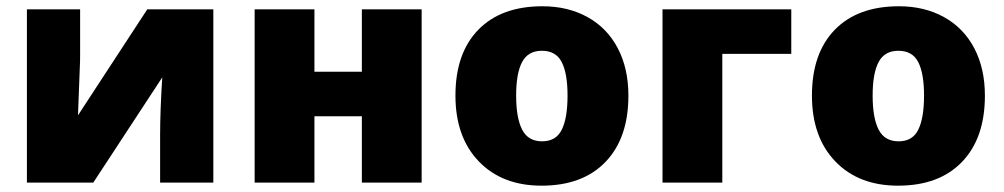

<svg xmlns="http://www.w3.org/2000/svg" viewBox="-20 -583 3207 613"><path d="M235.8 -553.2V-414.1Q235.8 -402.3 235.6 -388.7Q235.4 -375 229 -214.8L450.2 -553.2H661.1V0H491.2V-149.9Q491.2 -228.5 498 -335.9L277.8 0H65.9V-553.2Z M983.9 -553.2V-354H1135.3V-553.2H1326.2V0H1135.3V-211.9H983.9V0H793V-553.2Z M1986.3 -277.8Q1986.3 -142.1 1913.3 -66.2Q1840.3 9.8 1709 9.8Q1583 9.8 1508.5 -67.9Q1434.1 -145.5 1434.1 -277.8Q1434.1 -413.1 1507.1 -488Q1580.1 -563 1711.9 -563Q1793.5 -563 1856 -528.3Q1918.5 -493.7 1952.4 -429Q1986.3 -364.3 1986.3 -277.8ZM1627.9 -277.8Q1627.9 -206.5 1647 -169.2Q1666 -131.8 1710.9 -131.8Q1755.4 -131.8 1773.7 -169.2Q1792 -206.5 1792 -277.8Q1792 -348.6 1773.4 -384.8Q1754.9 -420.9 1710 -420.9Q1666 -420.9 1647 -385Q1627.9 -349.1 1627.9 -277.8Z M2506.3 -553.2V-411.1H2286.1V0H2095.2V-553.2Z M3124.5 -277.8Q3124.5 -142.1 3051.5 -66.2Q2978.5 9.8 2847.2 9.8Q2721.2 9.8 2646.7 -67.9Q2572.3 -145.5 2572.3 -277.8Q2572.3 -413.1 2645.3 -488Q2718.3 -563 2850.1 -563Q2931.6 -563 2994.1 -528.3Q3056.6 -493.7 3090.6 -429Q3124.5 -364.3 3124.5 -277.8ZM2766.1 -277.8Q2766.1 -206.5 2785.2 -169.2Q2804.2 -131.8 2849.1 -131.8Q2893.6 -131.8 2911.9 -169.2Q2930.2 -206.5 2930.2 -277.8Q2930.2 -348.6 2911.6 -384.8Q2893.1 -420.9 2848.1 -420.9Q2804.2 -420.9 2785.2 -385Q2766.1 -349.1 2766.1 -277.8Z"/></svg>

Font: OpenSans-ExtraBold
Style: Regular
Weight: 800
Foundry: Ascender Corporation
Version: Version 1.10